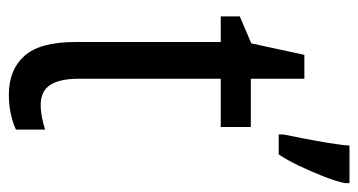

<svg xmlns="http://www.w3.org/2000/svg" viewBox="-208 -592 810 434"><g transform="rotate(90 197.0 -375.0)"><path d="M217 -62Q231 -62 246 -65Q261 -68 273 -72V-6Q258 1 237.5 5.5Q217 10 194 10Q138 10 106.5 -25Q75 -60 75 -140V-469H17V-512L78 -538L104 -658H158V-537H267V-469H158V-148Q158 -105 172 -83.5Q186 -62 217 -62ZM394 -750Q390 -730 379 -702Q368 -674 355 -646.5Q342 -619 329 -600H284V-611Q287 -625 292.5 -653.5Q298 -682 303 -712Q308 -742 309 -760H394Z"/></g></svg>

Font: Noto Sans Thai Cond
Style: Regular
Weight: 400
Width: 3
Designer: Monotype Design Team
Foundry: Monotype Imaging Inc.
Version: Version 2.002; ttfautohint (v1.8.4.7-5d5b)